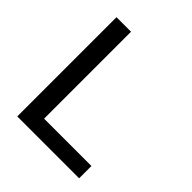

<svg xmlns="http://www.w3.org/2000/svg" viewBox="-197 -860 994 994"><g transform="rotate(45 300.0 -363.0)"><path d="M86.5 -726.5H193V-90H539.5V0H86.5Z"/></g></svg>

Font: JuliaMono Medium
Style: Regular
Weight: 500
Monospace: yes
Designer: cormullion
Foundry: corm
Version: Version 0.054; ttfautohint (v1.8.4)